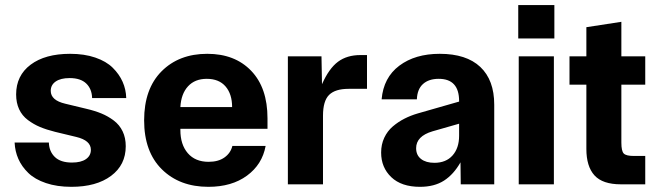

<svg xmlns="http://www.w3.org/2000/svg" viewBox="-20 -720 2568 750"><path d="M194.8 -205.1Q161.6 -213.4 136.5 -223.9Q111.3 -234.4 88.9 -251.2Q66.4 -268.1 54.7 -293.2Q43 -318.4 43 -351.1Q43 -424.8 99.6 -467.3Q156.2 -509.8 253.9 -509.8Q309.6 -509.8 352.3 -495.1Q395 -480.5 420.4 -455.3Q445.8 -430.2 459 -400.4Q472.2 -370.6 473.1 -336.9H339.8Q338.9 -372.6 316.9 -393.8Q294.9 -415 252 -415Q216.8 -415 197.5 -401.6Q178.2 -388.2 178.2 -365.2Q178.2 -328.1 234.9 -314.9L317.9 -294.9Q351.1 -287.1 376.5 -276.6Q401.9 -266.1 424.3 -249.3Q446.8 -232.4 459 -207Q471.2 -181.6 471.2 -148.9Q471.2 -75.7 413.8 -33Q356.4 9.8 258.8 9.8Q202.6 9.8 159.4 -4.9Q116.2 -19.5 90.6 -44.4Q64.9 -69.3 51.8 -99.1Q38.6 -128.9 37.1 -163.1H170.9Q171.9 -128.4 194.3 -106.7Q216.8 -85 261.2 -85Q296.4 -85 315.7 -98.4Q335 -111.8 335 -134.8Q335 -171.4 277.8 -185.1Z M793.9 9.8Q681.6 9.8 612.3 -58.6Q543 -127 543 -250Q543 -373 611.1 -441.4Q679.2 -509.8 789.6 -509.8Q897.5 -509.8 961.2 -443.4Q1024.9 -377 1024.9 -257.8V-216.8H684.6V-211.9Q684.6 -155.3 713.6 -121.6Q742.7 -87.9 794.9 -87.9Q833 -87.9 856.9 -105Q880.9 -122.1 887.7 -149.9H1017.6Q1004.4 -77.6 944.8 -33.9Q885.3 9.8 793.9 9.8ZM684.6 -301.8H886.7Q886.7 -352.5 861.1 -382.3Q835.4 -412.1 787.6 -412.1Q741.2 -412.1 714.4 -382.8Q687.5 -353.5 684.6 -301.8Z M1104.5 0V-500H1235.8L1237.8 -391.1Q1265.1 -452.6 1300.3 -478.8Q1335.4 -504.9 1387.7 -504.9H1413.6V-373H1341.8Q1289.6 -373 1265.6 -349.4Q1241.7 -325.7 1241.7 -268.1V0Z M1620.6 9.8Q1547.9 9.8 1508.3 -28.1Q1468.8 -65.9 1468.8 -124Q1468.8 -155.8 1481 -181.9Q1493.2 -208 1514.4 -226.1Q1535.6 -244.1 1559.6 -256.3Q1583.5 -268.6 1611.8 -276.9L1773.4 -323.2V-325.2Q1773.4 -412.1 1693.8 -412.1Q1654.8 -412.1 1632.3 -391.8Q1609.9 -371.6 1608.4 -332H1470.7Q1478 -417 1539.8 -463.4Q1601.6 -509.8 1697.8 -509.8Q1801.8 -509.8 1856.2 -458.5Q1910.6 -407.2 1910.6 -311V0H1779.8L1778.8 -85.9Q1752.4 -39.1 1714.6 -14.6Q1676.8 9.8 1620.6 9.8ZM1605.5 -141.1Q1605.5 -113.8 1624.8 -98.9Q1644 -84 1676.8 -84Q1722.2 -84 1747.8 -112.8Q1773.4 -141.6 1773.4 -189.9V-236.8L1669.4 -207Q1605.5 -188 1605.5 -141.1Z M2006.3 0V-500H2143.6V0ZM2004.4 -569.8H2145.5V-700.2H2004.4Z M2405.3 0Q2334 0 2302.2 -34.9Q2270.5 -69.8 2270.5 -138.2V-389.2H2204.6V-500H2270.5V-613.8L2407.2 -634.8V-500H2500.5V-389.2H2407.2V-163.1Q2407.2 -129.9 2416.5 -120.4Q2425.8 -110.8 2455.6 -110.8H2500.5V0Z"/></svg>

Font: TASA Orbiter Deck
Style: Bold
Weight: 700
Designer: Weizhong Zhang
Version: Version 1.000;Glyphs 3.1.2 (3151)